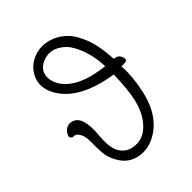

<svg xmlns="http://www.w3.org/2000/svg" viewBox="-204 -812 938 938"><g transform="rotate(-45 265.0 -342.5)"><path d="M455 -410Q479 -408 487.5 -393Q496 -378 495 -368Q494 -354 456 -358Q460 -280 442 -200Q410 -49 300 1Q230 31 167 -1Q136 -17 114.5 -55Q93 -93 91 -129.5Q89 -166 89.5 -202.5Q90 -239 79 -258Q68 -277 58.5 -279.5Q49 -282 44.5 -281Q40 -280 33.5 -288Q27 -296 36.5 -312Q46 -328 62.5 -335.5Q79 -343 98 -336Q150 -319 140 -200Q132 -119 153 -83Q174 -47 213 -39Q292 -23 346 -102Q372 -140 385 -195Q398 -250 401 -356Q198 -387 132 -501Q88 -578 136 -645Q156 -673 194 -689.5Q232 -706 274 -699.5Q316 -693 351 -668.5Q386 -644 407.5 -604.5Q429 -565 440 -522.5Q451 -480 455 -410ZM400 -414Q396 -515 354 -586Q336 -619 298 -640Q260 -661 216.5 -646Q173 -631 164 -594.5Q155 -558 178 -519Q231 -433 400 -414Z"/></g></svg>

Font: LXGW WenKai Light
Style: Regular
Weight: 300
Designer: LXGW / Fontworks Inc.
Foundry: LXGW / Fontworks Inc.
Version: Version 1.501; October 10, 2024